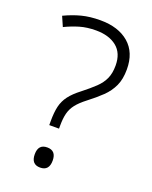

<svg xmlns="http://www.w3.org/2000/svg" viewBox="-139 -800 701 887"><g transform="rotate(20 212.0 -356.5)"><path d="M142 -207Q142 -251 149 -280.5Q156 -310 174.5 -334.5Q193 -359 227 -385Q264 -414 288 -437Q312 -460 324 -486.5Q336 -513 336 -551Q336 -612 298 -642.5Q260 -673 196 -673Q152 -673 116.5 -662.5Q81 -652 46 -635L25 -683Q67 -703 107.5 -713.5Q148 -724 199 -724Q288 -724 339.5 -679.5Q391 -635 391 -552Q391 -504 375.5 -470.5Q360 -437 332 -410Q304 -383 266 -354Q236 -331 219.5 -310Q203 -289 196.5 -264Q190 -239 190 -202V-188H142ZM125 -39Q125 -88 169 -88Q213 -88 213 -39Q213 11 169 11Q125 11 125 -39Z"/></g></svg>

Font: Noto Sans Arabic UI Lt
Style: Regular
Weight: 300
Designer: Monotype Design Team, Nadine Chahine and Nizar Qandah
Foundry: Monotype Imaging Inc.
Version: Version 2.010; ttfautohint (v1.8.4.7-5d5b)